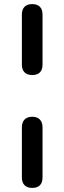

<svg xmlns="http://www.w3.org/2000/svg" viewBox="-20 -732 315 939"><path d="M138 -365C171 -365 188 -383 188 -416V-661C188 -694 170 -712 138 -712C105 -712 87 -694 87 -661V-416C87 -383 105 -365 138 -365ZM138 187C171 187 188 169 188 136V-109C188 -142 170 -161 138 -161C105 -161 87 -142 87 -109V136C87 169 105 187 138 187Z"/></svg>

Font: Nunito SemiBold
Style: Regular
Weight: 600
Designer: Vernon Adams
Foundry: Vernon Adams
Version: Version 3.602